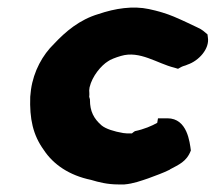

<svg xmlns="http://www.w3.org/2000/svg" viewBox="-20 -491 571 508"><path d="M60 -235C58 -177 67 -134 96 -94C121 -56 163 -27 221 -15C241 -9 264 -3 293 -3H309C333 -5 354 -13 372 -19C393 -27 411 -33 429 -42L430 -43C452 -55 474 -63 485 -93C482 -114 476 -178 423 -178H398L396 -166C382 -158 361 -149 337 -144C334 -142 331 -140 329 -138H321C318 -138 313 -138 306 -139C282 -143 260 -150 249 -159C228 -177 218 -197 218 -226V-228L216 -235C217 -241 216 -250 216 -252L217 -260C224 -290 248 -318 266 -329C271 -333 286 -339 300 -343C350 -358 396 -323 441 -312L451 -309L460 -314C466 -317 470 -317 476 -320C506 -330 535 -362 530 -392L529 -400C520 -407 517 -412 501 -419C486 -426 466 -436 440 -447C421 -455 398 -462 374 -467C332 -476 285 -469 241 -454C190 -439 153 -407 123 -375C93 -346 69 -303 62 -254Z"/></svg>

Font: Hussar Pisanka
Style: BlkKur
Weight: 700
Designer: Robert Jablonski
Foundry: Cannot Into Space Fonts
Version: Version 1.070